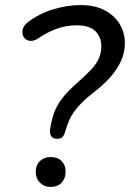

<svg xmlns="http://www.w3.org/2000/svg" viewBox="-20 -734 513 758"><path d="M206 -186Q189 -186 182 -196.5Q175 -207 178 -225Q183 -258 193 -287Q203 -316 225 -345Q247 -374 287 -409Q320 -438 340.5 -460Q361 -482 370.5 -504Q380 -526 380 -551Q380 -587 357 -610.5Q334 -634 283 -634Q240 -634 202.5 -620Q165 -606 130 -582Q114 -572 101 -572.5Q88 -573 79.5 -581Q71 -589 69 -600.5Q67 -612 72 -624.5Q77 -637 91 -647Q134 -680 189.5 -697Q245 -714 298 -714Q354 -714 393 -693.5Q432 -673 452.5 -639Q473 -605 473 -564Q473 -525 456.5 -490.5Q440 -456 412 -425.5Q384 -395 347 -367Q310 -338 288 -312.5Q266 -287 255 -263Q244 -239 237 -214Q234 -201 227 -193.5Q220 -186 206 -186ZM180 4Q154 4 137.5 -13Q121 -30 121 -56Q121 -82 137.5 -98Q154 -114 180 -114Q208 -114 223.5 -98Q239 -82 239 -56Q239 -30 223.5 -13Q208 4 180 4Z"/></svg>

Font: Nunito ExtraLight Medium
Style: Italic
Weight: 500
Italic angle: -9°
Version: Version 3.602